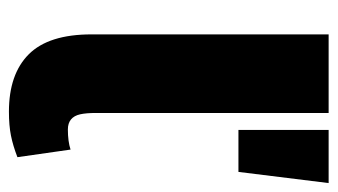

<svg xmlns="http://www.w3.org/2000/svg" viewBox="-183 -562 756 430"><g transform="rotate(90 195.0 -347.0)"><path d="M230 11Q146 11 101.5 -33.5Q57 -78 57 -174V-705H233V-184Q233 -162 236 -148.5Q239 -135 247.5 -128Q256 -121 270 -121Q283 -121 294.5 -122.5Q306 -124 315 -127L332 -8Q306 2 283.5 6.5Q261 11 230 11ZM271 -503V-705H390L365 -503Z"/></g></svg>

Font: Nunito Sans 7pt Condensed Black
Style: Regular
Weight: 900
Width: 3
Designer: Vernon Adams
Foundry: Vernon Adams
Version: Version 3.101;gftools[0.9.27]